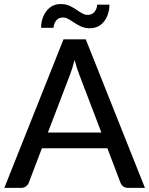

<svg xmlns="http://www.w3.org/2000/svg" viewBox="-20 -908 722 928"><path d="M680.5 0H598.5Q584.5 0 575.5 -7Q566.5 -14 562.5 -24.5L499 -191.5H182.5L119 -24.5Q115.5 -15 106 -7.5Q96.5 0 83 0H1L287 -718H394.5ZM470 -267.5 363.5 -546.5Q352 -575 340.5 -618.5Q329.5 -575 318 -546L211.5 -267.5ZM414.5 -771.5Q388.5 -771.5 368.8 -781.2Q349 -791 332.5 -802.5Q320 -811 308.2 -817.2Q296.5 -823.5 284.5 -823.5Q262 -823.5 250.5 -807.2Q239 -791 239 -773.5H178.5Q178.5 -803.5 189.8 -829.8Q201 -856 222 -872.2Q243 -888.5 273 -888.5Q299.5 -888.5 319.5 -878.5Q339.5 -868.5 355.5 -857Q368 -848.5 379.8 -842.2Q391.5 -836 403.5 -836Q426 -836 437.8 -852Q449.5 -868 449.5 -885.5H509Q509 -856 498 -829.8Q487 -803.5 466 -787.5Q445 -771.5 414.5 -771.5Z"/></svg>

Font: Verano Sans Medium
Style: Regular
Weight: 500
Designer: Lukasz Dziedzic with Adam Twardoch and Botio Nikoltchev
Foundry: tyPoland Lukasz Dziedzic
Version: Version 3.001;December 28, 2019;FontCreator 12.0.0.2547 64-b